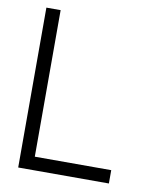

<svg xmlns="http://www.w3.org/2000/svg" viewBox="-79 -746 669 809"><g transform="rotate(10 256.0 -342.0)"><path d="M115 -57H442V0H54V-684H115Z"/></g></svg>

Font: Bellota
Style: Regular
Weight: 400
Designer: Kemie Guaida
Foundry: Kemie Guaida
Version: Version 1.000;PS 002.000;hotconv 1.0.70;makeotf.lib2.5.58329